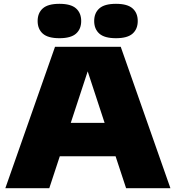

<svg xmlns="http://www.w3.org/2000/svg" viewBox="-20 -985 920 1005"><path d="M8 0 268 -740H612L872 0H640L585 -167H293L238 0ZM350.5 -342H527.5L439 -611.5ZM587 -785Q527 -785 500 -809Q473 -833 473 -875Q473 -917 500 -941Q527 -965 587 -965Q647 -965 674 -941Q701 -917 701 -875Q701 -833 674 -809Q647 -785 587 -785ZM291 -785Q231 -785 204 -809Q177 -833 177 -875Q177 -917 204 -941Q231 -965 291 -965Q351 -965 378 -941Q405 -917 405 -875Q405 -833 378 -809Q351 -785 291 -785Z"/></svg>

Font: Encode Sans Exp Black
Style: Regular
Weight: 900
Width: 7
Designer: Multiple Designers
Foundry: Impallari Type
Version: Version 3.002; ttfautohint (v1.8.3) -l 8 -r 50 -G 200 -x 14 